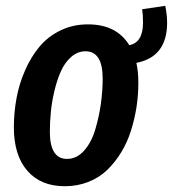

<svg xmlns="http://www.w3.org/2000/svg" viewBox="-20 -627 596 662"><path d="M556.2 -548.8Q556.2 -430.7 450.2 -410.2Q457 -380.9 457 -340.8Q457 -299.3 450.7 -258.1Q444.3 -216.8 431.6 -176.5Q418.9 -136.2 397.9 -101.8Q377 -67.4 349.6 -41Q322.3 -14.6 284.7 0.2Q247.1 15.1 203.1 15.1Q120.6 15.1 74.2 -38.3Q27.8 -91.8 27.8 -188Q27.8 -238.8 36.9 -288.1Q45.9 -337.4 66.2 -383.8Q86.4 -430.2 115.5 -465.3Q144.5 -500.5 187.7 -521.7Q231 -543 283.2 -543Q381.8 -543 425.8 -471.2Q473.1 -480.5 473.1 -548.8Q473.1 -575.2 470.2 -595.2L549.8 -606.9Q556.2 -576.2 556.2 -548.8ZM210.9 -79.1Q244.6 -79.1 270 -107.7Q295.4 -136.2 308.6 -180.9Q321.8 -225.6 327.9 -269.8Q334 -314 334 -356Q334 -450.2 274.9 -450.2Q247.6 -450.2 225.6 -430.9Q203.6 -411.6 190.2 -381.8Q176.8 -352.1 167.7 -314Q158.7 -275.9 155.3 -240.7Q151.9 -205.6 151.9 -172.9Q151.9 -79.1 210.9 -79.1Z"/></svg>

Font: Fira Sans Compressed Medium
Style: Italic
Weight: 500
Width: 3
Italic angle: -8°
Designer: Carrois Corporate & Edenspiekermann AG
Foundry: Carrois Corporate GbR & Edenspiekermann AG
Version: Version 4.203;PS 004.203;hotconv 1.0.88;makeotf.lib2.5.64775